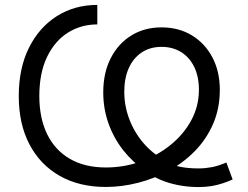

<svg xmlns="http://www.w3.org/2000/svg" viewBox="-20 -758 1020 789"><path d="M795.4 10.7Q753.9 10.7 713.1 2.9Q672.4 -4.9 637.5 -20Q602.5 -35.2 577.1 -56.2Q525.9 -90.8 486.8 -140.1Q447.8 -189.5 426 -250.2Q404.3 -311 404.3 -378.4Q404.3 -459 435.1 -519Q465.8 -579.1 519.8 -612.3Q573.7 -645.5 643.6 -645.5Q714.4 -645.5 768.3 -612.8Q822.3 -580.1 852.8 -522.2Q883.3 -464.4 883.3 -389.2Q883.3 -312 855.7 -248.8Q828.1 -185.5 780.8 -137.2Q733.4 -88.9 673.1 -56.2Q612.8 -23.4 546.4 -6.6Q480 10.3 415 10.3Q305.2 10.3 224.9 -35.6Q144.5 -81.5 100.8 -165.3Q57.1 -249 57.1 -363.3Q57.1 -477.5 98.9 -561.5Q140.6 -645.5 213.6 -691.7Q286.6 -737.8 379.9 -737.8V-657.7Q313 -657.7 259 -623.8Q205.1 -589.8 173.3 -523.9Q141.6 -458 141.6 -363.3Q141.6 -272.5 173.8 -206.5Q206.1 -140.6 267.3 -105.2Q328.6 -69.8 415 -69.8Q489.7 -69.8 558.3 -94.2Q627 -118.7 680.9 -162.4Q734.9 -206.1 766.1 -263.9Q797.4 -321.8 797.4 -389.2Q797.4 -443.4 778.1 -482.9Q758.8 -522.5 724.4 -543.9Q689.9 -565.4 643.6 -565.4Q597.2 -565.4 562.7 -542.7Q528.3 -520 509.5 -478.8Q490.7 -437.5 490.7 -380.4Q490.7 -322.8 511.5 -268.1Q532.2 -213.4 570.3 -169.2Q608.4 -125 659.7 -99.1Q686 -79.6 719.2 -72.8Q752.4 -65.9 796.9 -65.9Q822.3 -65.9 850.1 -71Q877.9 -76.2 910.2 -90.3L936 -20.5Q917.5 -12.2 895.8 -4.9Q874 2.4 849.4 6.6Q824.7 10.7 795.4 10.7Z"/></svg>

Font: V-Inter
Style: Regular-375
Weight: 375
Designer: Rasmus Andersson
Foundry: rsms
Version: Version 4.000;git-4146feb